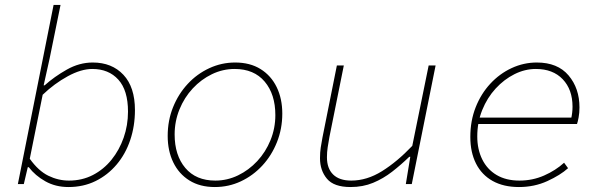

<svg xmlns="http://www.w3.org/2000/svg" viewBox="-20 -742 2440 774"><path d="M256 12Q204 12 163 -11Q122 -34 96 -68H92L76 0H52L196 -722H224L180 -506L156 -398H160Q199 -433 249.5 -461.5Q300 -490 354 -490Q431 -490 477.5 -440.5Q524 -391 524 -298Q524 -234 505 -177.5Q486 -121 450 -78.5Q414 -36 365 -12Q316 12 256 12ZM258 -14Q311 -14 354.5 -36.5Q398 -59 429.5 -98Q461 -137 478.5 -187Q496 -237 496 -292Q496 -378 457 -421Q418 -464 352 -464Q307 -464 253 -434.5Q199 -405 152 -360L100 -102Q135 -53 175 -33.5Q215 -14 258 -14Z M846 12Q786 12 743.5 -14.5Q701 -41 678.5 -87.5Q656 -134 656 -194Q656 -256 677.5 -309.5Q699 -363 736.5 -403.5Q774 -444 823.5 -467Q873 -490 928 -490Q988 -490 1030.5 -463.5Q1073 -437 1095.5 -390.5Q1118 -344 1118 -284Q1118 -223 1096.5 -169Q1075 -115 1037.5 -74.5Q1000 -34 951 -11Q902 12 846 12ZM848 -14Q896 -14 939.5 -35Q983 -56 1017 -92.5Q1051 -129 1070.5 -177Q1090 -225 1090 -278Q1090 -362 1047 -413Q1004 -464 926 -464Q878 -464 834.5 -443Q791 -422 757 -385.5Q723 -349 703.5 -301Q684 -253 684 -200Q684 -116 727 -65Q770 -14 848 -14Z M1393 12Q1326 12 1298 -21.5Q1270 -55 1270 -104Q1270 -128 1273 -147.5Q1276 -167 1280 -188L1338 -478H1366L1308 -190Q1304 -168 1301 -148.5Q1298 -129 1298 -108Q1298 -63 1323 -38.5Q1348 -14 1396 -14Q1459 -14 1520 -52Q1581 -90 1642 -154L1708 -478H1736L1640 0H1616L1634 -110H1630Q1597 -78 1561 -50Q1525 -22 1484 -5Q1443 12 1393 12Z M2072 12Q2010 12 1966 -12.5Q1922 -37 1899 -82.5Q1876 -128 1876 -190Q1876 -255 1897.5 -309.5Q1919 -364 1956.5 -404.5Q1994 -445 2042.5 -467.5Q2091 -490 2144 -490Q2228 -490 2272 -438Q2316 -386 2316 -309Q2316 -287 2312.5 -268.5Q2309 -250 2306 -242H1900L1906 -268H2308L2282 -262Q2285 -274 2286.5 -287Q2288 -300 2288 -312Q2288 -381 2248.5 -422.5Q2209 -464 2140 -464Q2096 -464 2054 -443Q2012 -422 1978 -385Q1944 -348 1924 -298.5Q1904 -249 1904 -192Q1904 -140 1924 -99.5Q1944 -59 1982 -36.5Q2020 -14 2074 -14Q2127 -14 2173.5 -34.5Q2220 -55 2254 -86L2270 -64Q2239 -36 2186.5 -12Q2134 12 2072 12Z"/></svg>

Font: SourceCodeVF
Style: Italic
Weight: 200
Italic angle: -11°
Monospace: yes
Designer: Paul D. Hunt, Teo Tuominen
Foundry: Adobe
Version: Version 1.026;hotconv 1.1.0;makeotfexe 2.6.0